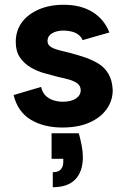

<svg xmlns="http://www.w3.org/2000/svg" viewBox="-20 -527 528 804"><path d="M310 31Q318 60 322.5 85Q327 110 327 131Q327 191 295.5 224Q264 257 201 257V194Q224 194 234.5 182.5Q245 171 245 150V138H196V31ZM152 -163Q158 -138 172.5 -125Q187 -112 205.5 -106.5Q224 -101 243 -101Q278 -101 298 -114.5Q318 -128 318 -149Q318 -167 304 -177.5Q290 -188 268.5 -194Q247 -200 223 -205Q196 -212 165.5 -220.5Q135 -229 108 -245Q81 -261 63.5 -286.5Q46 -312 46 -351Q46 -398 71 -432.5Q96 -467 141.5 -487Q187 -507 247 -507Q318 -507 367 -477Q416 -447 438 -391L326 -359Q320 -373 308 -382Q296 -391 279.5 -395Q263 -399 246 -399Q217 -399 198 -387.5Q179 -376 179 -356Q179 -344 186 -336.5Q193 -329 205.5 -324Q218 -319 234.5 -315Q251 -311 271 -306Q302 -298 333.5 -287.5Q365 -277 391.5 -261Q418 -245 434 -218Q450 -191 452 -150Q452 -106 427 -70.5Q402 -35 355 -14Q308 7 241 7Q163 7 108.5 -26Q54 -59 37 -129Z"/></svg>

Font: Albert Sans
Style: Bold
Weight: 700
Designer: Andreas Rasmussen
Foundry: a.Foundry
Version: Version 1.025